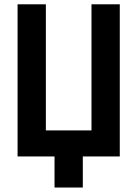

<svg xmlns="http://www.w3.org/2000/svg" viewBox="-20 -713 626 875"><path d="M228.5 141.6V0H60.1V-693.4H189V-118.7H397V-693.4H525.9V0H357.4V141.6Z"/></svg>

Font: Cascadia Code PL
Style: Bold
Weight: 700
Monospace: yes
Designer: Aaron Bell
Foundry: Saja Typeworks
Version: Version 2404.023; ttfautohint (v1.8.4)